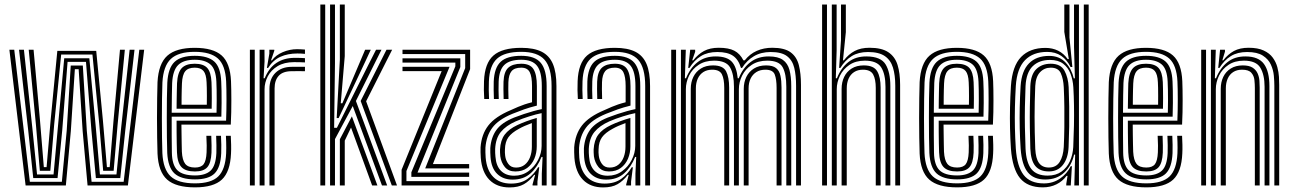

<svg xmlns="http://www.w3.org/2000/svg" viewBox="-20 -820 5722 849"><path d="M93.2 0 21.5 -600H43L112 -16.2H253.5L275 -242.5L292.8 -530.2H346.2L363.8 -242.2L385 -16.2H526.8L596 -600H617.5L545.5 0H367.2L345.5 -240.2L327.8 -514H311L293.2 -240.5L271.2 0ZM127 -32.5 104.8 -243 64.2 -600H85.8L123 -254.2L143.8 -48.5H216.8L235.8 -255.8L264 -562.5H375L403.8 -255.5L421.8 -48.5H495L515.5 -253.2L553.2 -600H574.8L533.8 -242L511.8 -32.5H404L384.2 -244.2L360.2 -546.5H278.8L255.2 -244.2L234.5 -32.5ZM156.2 -64.8 139 -267.2 107 -600H128.5L156.8 -287.8L173.8 -81H186L203.8 -288L233.5 -595H405.5L435 -288L452.8 -81H465L482 -287L510.5 -600H532L499.8 -266.2L482.5 -64.8H436.2L419.2 -268.2L388.8 -578.8H250.5L219.5 -268.5L202.5 -64.8Z M842.2 8.5Q757.8 8.5 719 -25.9Q680.2 -60.2 676.5 -141Q675.5 -169 674.9 -210.6Q674.2 -252.2 674.2 -298.1Q674.2 -344 674.9 -386Q675.5 -428 676.5 -457Q681 -539 720 -573.8Q759 -608.5 841 -608.5Q922.2 -608.5 960.1 -574.8Q998 -541 1001.5 -461Q1002.2 -444 1002.6 -422.2Q1003 -400.5 1003 -375.5Q1003 -350.5 1002.5 -323.5Q1002 -296.5 1000.5 -269H782.2Q782.5 -246.8 782.8 -224.8Q783 -202.8 783.4 -183.4Q783.8 -164 784.2 -149.2Q786.2 -111.8 799 -95.5Q811.8 -79.2 842.2 -79.2Q869.2 -79.2 880.5 -94.1Q891.8 -109 893.5 -146.2Q894.2 -158 894 -176.9Q893.8 -195.8 892.5 -219.5H914.2Q915.2 -195.8 915.5 -176.9Q915.8 -158 915.2 -145.2Q913.2 -99.2 896.6 -80.5Q880 -61.8 842.2 -61.8Q800.8 -61.8 782.5 -81.1Q764.2 -100.5 762.5 -147Q762 -163.8 761.5 -187Q761 -210.2 760.9 -236.1Q760.8 -262 760.8 -286.5H979.8Q980.8 -310.2 981.1 -334.2Q981.5 -358.2 981.5 -381Q981.5 -403.8 981.1 -423.9Q980.8 -444 980 -460Q976.5 -532 943.5 -561.4Q910.5 -590.8 841 -590.8Q768.8 -590.8 735.5 -559.5Q702.2 -528.2 698.2 -455.8Q697 -425.8 696.4 -383.5Q695.8 -341.2 695.8 -296Q695.8 -250.8 696.4 -210.2Q697 -169.8 698 -143Q701.5 -71.2 734.6 -40.2Q767.8 -9.2 842.2 -9.2Q913.5 -9.2 945 -39.8Q976.5 -70.2 980 -142Q980.5 -153 980.5 -166Q980.5 -179 980.1 -192.6Q979.8 -206.2 979 -219.5H1000.5Q1001.5 -201.2 1002 -180.1Q1002.5 -159 1001.5 -141.2Q998 -60.5 961.2 -26Q924.5 8.5 842.2 8.5ZM842.2 -26.8Q779.8 -26.8 751.2 -53.4Q722.8 -80 719.5 -143.8Q718.5 -171.8 718 -212.8Q717.5 -253.8 717.5 -299.1Q717.5 -344.5 718 -385.6Q718.5 -426.8 719.8 -454.2Q723.2 -519 751.6 -546.1Q780 -573.2 841 -573.2Q899.2 -573.2 927.4 -548Q955.5 -522.8 958.2 -459.5Q959.2 -442.2 959.6 -418Q960 -393.8 959.9 -364.8Q959.8 -335.8 958.8 -304H739.2Q739 -256.8 739.2 -220.5Q739.5 -184.2 740 -145.5Q740.8 -91 764 -67.6Q787.2 -44.2 842.2 -44.2Q888.8 -44.2 911.4 -65.6Q934 -87 936.8 -143.2Q937.2 -158.8 937 -178.1Q936.8 -197.5 935.8 -219.5H957.2Q958.2 -199.2 958.6 -179.6Q959 -160 958.2 -142.8Q955.5 -79.5 929 -53.1Q902.5 -26.8 842.2 -26.8ZM739.2 -321.5H937.5Q938.2 -349.5 938.2 -375Q938.2 -400.5 937.9 -422Q937.5 -443.5 936.8 -459Q934.2 -514.8 910.2 -535.2Q886.2 -555.8 841 -555.8Q791.5 -555.8 767.9 -532.6Q744.2 -509.5 741.2 -453Q740.5 -435 740 -398.5Q739.5 -362 739.2 -321.5ZM760.8 -339.2Q761 -357 761.2 -376.8Q761.5 -396.5 761.9 -415.9Q762.2 -435.2 762.8 -451.8Q765.2 -499 783.5 -518.6Q801.8 -538.2 841 -538.2Q879.5 -538.2 896.4 -519.5Q913.2 -500.8 915.2 -457Q915.8 -445.8 916.1 -427.5Q916.5 -409.2 916.5 -386.5Q916.5 -363.8 916 -339.2ZM782.8 -356.8H894.5Q894.8 -377.2 894.8 -396.6Q894.8 -416 894.4 -431.6Q894 -447.2 893.5 -456.2Q892 -491.5 879.9 -506.1Q867.8 -520.8 841 -520.8Q812.2 -520.8 799.2 -505Q786.2 -489.2 784.5 -450.8Q784 -437.8 783.6 -423.1Q783.2 -408.5 783 -392.1Q782.8 -375.8 782.8 -356.8Z M1128 0V-600H1149.5L1149.8 -548L1145.5 -474H1150.5Q1169.2 -520 1202.8 -542.1Q1236.2 -564.2 1284 -564.2Q1296.2 -564.2 1309.1 -563.9Q1322 -563.5 1328.5 -562.8V-544Q1321.2 -544.5 1307.1 -544.9Q1293 -545.2 1280 -545.2Q1237 -545.2 1207.9 -527.8Q1178.8 -510.2 1164.2 -482.8Q1149.8 -455.2 1149.8 -425.2V0ZM1085 0V-600H1106.5V0ZM1171.5 0V-427Q1171.5 -472.2 1198.5 -498.4Q1225.5 -524.5 1270.5 -524.5Q1285.2 -524.5 1300.1 -524.5Q1315 -524.5 1328.5 -524.5V-505.2Q1315.2 -505.5 1299.8 -505.4Q1284.2 -505.2 1270.5 -505.2Q1231 -505.2 1212.6 -485.1Q1194.2 -465 1194.2 -429V0ZM1160.2 -519.5 1171 -583V-600H1192.8L1193 -595.8L1178.5 -553.2H1182.5Q1199.8 -576.5 1230.5 -589.5Q1261.2 -602.5 1293.8 -602.5Q1301.2 -602.5 1310.2 -602Q1319.2 -601.5 1328.5 -600.8V-581.8Q1320.8 -582.8 1312.5 -583.1Q1304.2 -583.5 1295 -583.5Q1252.2 -583.5 1219.8 -568.8Q1187.2 -554 1165.5 -519.5Z M1439.5 0V-800H1461.2V-541.2L1457.5 -255H1469.8L1608 -531.5L1642.8 -600H1666.8L1553.8 -373.5L1692 0H1669L1539.8 -351.2L1461.2 -204.8V0ZM1482.8 0V-204.2L1536 -305.5L1648.8 0H1625.5L1532.2 -256L1504.5 -198.2V0ZM1396.5 0V-800H1418V0ZM1712.5 0 1574.8 -373.5 1689 -600H1714L1599 -372.2L1735.5 0ZM1468.8 -298 1482.8 -556.2V-800H1504.5V-572L1486.8 -363.5H1494L1580 -565.8L1594.5 -600H1619.5L1597 -551.5L1477.5 -298Z M1860.2 -75.5 2037 -519V-581H1759.8V-600H2058.8V-514.5L1894.2 -94.5H2054.5V-75.5ZM1755.8 0V-69.2L1933 -505.5H1759.8V-524.5H1967.8L1777.2 -63.8V-19H2054.5V0ZM1799 -37.8V-58.2L1993.5 -526.8V-543.2H1759.8V-562.2H2015.5V-523.5L1826.2 -56.8H2054.5V-37.8Z M2419 0V-439.5Q2419 -520.5 2388 -555.6Q2357 -590.8 2285 -590.8Q2211 -590.8 2177.8 -560.5Q2144.5 -530.2 2141.8 -460.2Q2141.2 -442.5 2141.2 -422.4Q2141.2 -402.2 2142.5 -382.2H2121.2Q2119.8 -403 2119.6 -421.6Q2119.5 -440.2 2120.2 -461.2Q2123.2 -540.5 2161.9 -574.5Q2200.5 -608.5 2285 -608.5Q2340.8 -608.5 2375 -591.4Q2409.2 -574.2 2424.9 -537.1Q2440.5 -500 2440.5 -439.5V0ZM2253.5 -43Q2289.2 -43 2316.5 -62.8Q2343.8 -82.5 2359.4 -113Q2375 -143.5 2375 -175V-319.8Q2350 -314.8 2319.8 -305.2Q2289.5 -295.8 2260.8 -283.5Q2217.2 -264.2 2194.5 -236.4Q2171.8 -208.5 2169.5 -161.2Q2169 -152 2169.6 -143.5Q2170.2 -135 2170.8 -127.2Q2173.8 -86 2195.4 -64.5Q2217 -43 2253.5 -43ZM2258.8 -61.8Q2228.5 -61.8 2212.4 -81.4Q2196.2 -101 2192.2 -129Q2191.5 -136.8 2191.1 -145.2Q2190.8 -153.8 2191 -159.2Q2193.2 -200 2211.6 -224.6Q2230 -249.2 2267.8 -267Q2286.2 -275.8 2309 -284.1Q2331.8 -292.5 2353.5 -298.5V-173Q2353.5 -143.5 2342.8 -118.1Q2332 -92.8 2311 -77.2Q2290 -61.8 2258.8 -61.8ZM2261.8 -79Q2285 -79 2300.6 -91.8Q2316.2 -104.5 2324 -125.4Q2331.8 -146.2 2331.8 -171.2V-275.8Q2314.5 -269.5 2300.2 -263.2Q2286 -257 2274.8 -250.5Q2242.2 -233 2227.9 -212.9Q2213.5 -192.8 2212.8 -159.5Q2212.5 -152.5 2212.6 -145.5Q2212.8 -138.5 2213.8 -131Q2216.2 -111 2227.9 -95Q2239.5 -79 2261.8 -79ZM2233 8.8Q2177 8.8 2144 -24.9Q2111 -58.5 2106 -121.8Q2105.2 -134 2104.9 -147.2Q2104.5 -160.5 2105 -168.8Q2109.2 -226.2 2139.4 -265.2Q2169.5 -304.2 2238.8 -333.2Q2257 -341.5 2270.9 -347.4Q2284.8 -353.2 2299.1 -358.1Q2313.5 -363 2332.5 -367.8V-439.5Q2332.5 -480.8 2322.4 -500.8Q2312.2 -520.8 2285 -520.8Q2255 -520.8 2242.1 -505.4Q2229.2 -490 2228 -456.5Q2227.8 -446 2227.6 -426Q2227.5 -406 2228.5 -382.2H2207Q2206 -408.5 2206.1 -426.6Q2206.2 -444.8 2206.5 -458.8Q2208.2 -502.8 2227.5 -520.5Q2246.8 -538.2 2285 -538.2Q2323.8 -538.2 2338.9 -514.4Q2354 -490.5 2354 -439.5V-353Q2322.2 -345.2 2296.9 -336.2Q2271.5 -327.2 2246 -316.8Q2183 -290.8 2156.8 -254.9Q2130.5 -219 2126.5 -167Q2126 -157.5 2126.4 -146.1Q2126.8 -134.8 2127.5 -123.5Q2132 -67.2 2161.1 -37.8Q2190.2 -8.2 2239.5 -8.2Q2284 -8.2 2312.9 -29Q2341.8 -49.8 2359.5 -80.5H2364.5L2356.5 -17V0H2335L2334.8 -4.2L2346.2 -46.8H2342.2Q2321.2 -19.5 2296.5 -5.4Q2271.8 8.8 2233 8.8ZM2375.8 0.2V-52L2379.2 -126H2374.5Q2356.8 -81.2 2325.8 -53.4Q2294.8 -25.5 2245.8 -25.8Q2204.5 -26 2178.6 -51Q2152.8 -76 2149 -125.2Q2148.5 -135 2148 -145.6Q2147.5 -156.2 2148 -165Q2151.5 -212.5 2174.8 -245.1Q2198 -277.8 2253.5 -300.2Q2275 -308.5 2296.8 -315.8Q2318.5 -323 2338.6 -328.6Q2358.8 -334.2 2375.8 -337.5V-439.5Q2375.8 -501.8 2354.9 -528.8Q2334 -555.8 2285 -555.8Q2233.8 -555.8 2210.4 -533.2Q2187 -510.8 2185 -459.2Q2184.5 -441.8 2184.5 -422Q2184.5 -402.2 2185.5 -382.2H2164Q2163 -403.2 2162.9 -423.1Q2162.8 -443 2163.2 -459.8Q2165.8 -520.5 2194 -546.9Q2222.2 -573.2 2285 -573.2Q2345.2 -573.2 2371.2 -542.2Q2397.2 -511.2 2397.2 -439.5V0.2Z M2833 0V-439.5Q2833 -520.5 2802 -555.6Q2771 -590.8 2699 -590.8Q2625 -590.8 2591.8 -560.5Q2558.5 -530.2 2555.8 -460.2Q2555.2 -442.5 2555.2 -422.4Q2555.2 -402.2 2556.5 -382.2H2535.2Q2533.8 -403 2533.6 -421.6Q2533.5 -440.2 2534.2 -461.2Q2537.2 -540.5 2575.9 -574.5Q2614.5 -608.5 2699 -608.5Q2754.8 -608.5 2789 -591.4Q2823.2 -574.2 2838.9 -537.1Q2854.5 -500 2854.5 -439.5V0ZM2667.5 -43Q2703.2 -43 2730.5 -62.8Q2757.8 -82.5 2773.4 -113Q2789 -143.5 2789 -175V-319.8Q2764 -314.8 2733.8 -305.2Q2703.5 -295.8 2674.8 -283.5Q2631.2 -264.2 2608.5 -236.4Q2585.8 -208.5 2583.5 -161.2Q2583 -152 2583.6 -143.5Q2584.2 -135 2584.8 -127.2Q2587.8 -86 2609.4 -64.5Q2631 -43 2667.5 -43ZM2672.8 -61.8Q2642.5 -61.8 2626.4 -81.4Q2610.2 -101 2606.2 -129Q2605.5 -136.8 2605.1 -145.2Q2604.8 -153.8 2605 -159.2Q2607.2 -200 2625.6 -224.6Q2644 -249.2 2681.8 -267Q2700.2 -275.8 2723 -284.1Q2745.8 -292.5 2767.5 -298.5V-173Q2767.5 -143.5 2756.8 -118.1Q2746 -92.8 2725 -77.2Q2704 -61.8 2672.8 -61.8ZM2675.8 -79Q2699 -79 2714.6 -91.8Q2730.2 -104.5 2738 -125.4Q2745.8 -146.2 2745.8 -171.2V-275.8Q2728.5 -269.5 2714.2 -263.2Q2700 -257 2688.8 -250.5Q2656.2 -233 2641.9 -212.9Q2627.5 -192.8 2626.8 -159.5Q2626.5 -152.5 2626.6 -145.5Q2626.8 -138.5 2627.8 -131Q2630.2 -111 2641.9 -95Q2653.5 -79 2675.8 -79ZM2647 8.8Q2591 8.8 2558 -24.9Q2525 -58.5 2520 -121.8Q2519.2 -134 2518.9 -147.2Q2518.5 -160.5 2519 -168.8Q2523.2 -226.2 2553.4 -265.2Q2583.5 -304.2 2652.8 -333.2Q2671 -341.5 2684.9 -347.4Q2698.8 -353.2 2713.1 -358.1Q2727.5 -363 2746.5 -367.8V-439.5Q2746.5 -480.8 2736.4 -500.8Q2726.2 -520.8 2699 -520.8Q2669 -520.8 2656.1 -505.4Q2643.2 -490 2642 -456.5Q2641.8 -446 2641.6 -426Q2641.5 -406 2642.5 -382.2H2621Q2620 -408.5 2620.1 -426.6Q2620.2 -444.8 2620.5 -458.8Q2622.2 -502.8 2641.5 -520.5Q2660.8 -538.2 2699 -538.2Q2737.8 -538.2 2752.9 -514.4Q2768 -490.5 2768 -439.5V-353Q2736.2 -345.2 2710.9 -336.2Q2685.5 -327.2 2660 -316.8Q2597 -290.8 2570.8 -254.9Q2544.5 -219 2540.5 -167Q2540 -157.5 2540.4 -146.1Q2540.8 -134.8 2541.5 -123.5Q2546 -67.2 2575.1 -37.8Q2604.2 -8.2 2653.5 -8.2Q2698 -8.2 2726.9 -29Q2755.8 -49.8 2773.5 -80.5H2778.5L2770.5 -17V0H2749L2748.8 -4.2L2760.2 -46.8H2756.2Q2735.2 -19.5 2710.5 -5.4Q2685.8 8.8 2647 8.8ZM2789.8 0.2V-52L2793.2 -126H2788.5Q2770.8 -81.2 2739.8 -53.4Q2708.8 -25.5 2659.8 -25.8Q2618.5 -26 2592.6 -51Q2566.8 -76 2563 -125.2Q2562.5 -135 2562 -145.6Q2561.5 -156.2 2562 -165Q2565.5 -212.5 2588.8 -245.1Q2612 -277.8 2667.5 -300.2Q2689 -308.5 2710.8 -315.8Q2732.5 -323 2752.6 -328.6Q2772.8 -334.2 2789.8 -337.5V-439.5Q2789.8 -501.8 2768.9 -528.8Q2748 -555.8 2699 -555.8Q2647.8 -555.8 2624.4 -533.2Q2601 -510.8 2599 -459.2Q2598.5 -441.8 2598.5 -422Q2598.5 -402.2 2599.5 -382.2H2578Q2577 -403.2 2576.9 -423.1Q2576.8 -443 2577.2 -459.8Q2579.8 -520.5 2608 -546.9Q2636.2 -573.2 2699 -573.2Q2759.2 -573.2 2785.2 -542.2Q2811.2 -511.2 2811.2 -439.5V0.2Z M3500.2 0V-440.8Q3500.2 -486.8 3492.1 -520.1Q3484 -553.5 3460 -571.8Q3436 -590 3388 -590Q3345.2 -590 3313.8 -571.5Q3282.2 -553 3261.2 -519.5H3256.5Q3245.5 -556.8 3221.2 -573.4Q3197 -590 3151.8 -590Q3109 -590 3079.5 -572Q3050 -554 3028.5 -519.5H3023.2L3032 -600H3053.8L3054 -591.2L3040.8 -553.2H3045.5Q3066.5 -580.2 3093 -594.5Q3119.5 -608.8 3158.2 -608.8Q3202 -608.8 3227.1 -595.8Q3252.2 -582.8 3267.2 -553.2H3273.2Q3295.5 -581.5 3326.4 -595.1Q3357.2 -608.8 3394.8 -608.8Q3448.5 -608.8 3475.8 -588.9Q3503 -569 3512.4 -532.1Q3521.8 -495.2 3521.8 -444.8V0ZM2948 0V-600H2969.5V0ZM3034.5 0V-427Q3034.5 -456.8 3046 -480.1Q3057.5 -503.5 3079.4 -517.1Q3101.2 -530.8 3132.8 -530.8Q3177.2 -530.8 3190.8 -504.5Q3204.2 -478.2 3204.2 -432.5V0H3182.5V-431.2Q3182.5 -470 3172.4 -490.9Q3162.2 -511.8 3129.5 -511.8Q3106.2 -511.8 3090.1 -501.4Q3074 -491 3065.5 -472.5Q3057 -454 3057 -429V0ZM2991 0V-600H3012.5L3008.5 -474H3013.5Q3032 -519.8 3064.8 -545.2Q3097.5 -570.8 3145.5 -570.5Q3194 -570.2 3215.5 -547.6Q3237 -525 3242.2 -474H3246.8Q3265 -519.8 3298.6 -545.4Q3332.2 -571 3380.5 -570.5Q3420.8 -570.2 3441.9 -555.1Q3463 -540 3470.9 -511Q3478.8 -482 3478.8 -439.2V0H3457V-436.5Q3457 -492 3441.2 -521.9Q3425.5 -551.8 3372.8 -551.8Q3332 -551.8 3304 -533.2Q3276 -514.8 3261.6 -485.8Q3247.2 -456.8 3247.2 -425.2V0H3225.5V-436.5Q3225.5 -492 3208.2 -521.9Q3191 -551.8 3137.8 -551.8Q3097.2 -551.8 3069.2 -533.2Q3041.2 -514.8 3027 -485.8Q3012.8 -456.8 3012.8 -425.2V0ZM3268.8 0V-427Q3268.8 -456.8 3280.4 -480.1Q3292 -503.5 3314.1 -517.1Q3336.2 -530.8 3367.5 -530.8Q3397.2 -530.8 3411.9 -518.8Q3426.5 -506.8 3431.1 -484.8Q3435.8 -462.8 3435.8 -432.5V0H3414V-431.2Q3414 -469.2 3405.8 -490.5Q3397.5 -511.8 3364.5 -511.8Q3341.2 -511.8 3324.6 -501.4Q3308 -491 3299.1 -472.5Q3290.2 -454 3290.2 -429V0Z M3938.8 0V-440.8Q3938.8 -487.5 3928.6 -520.9Q3918.5 -554.2 3892.4 -572.1Q3866.2 -590 3818.2 -590Q3775.8 -590 3746.5 -572Q3717.2 -554 3695.8 -519.5H3690.5L3698.8 -643V-800H3720.2V-678L3707.5 -553.2H3711.5Q3732.5 -580.5 3759.4 -594.6Q3786.2 -608.8 3825 -608.8Q3878.8 -608.8 3908.1 -589.1Q3937.5 -569.5 3948.9 -532.9Q3960.2 -496.2 3960.2 -444.8V0ZM3615.2 0V-800H3636.8V0ZM3701.5 0V-427Q3701.5 -456.8 3712.9 -480.1Q3724.2 -503.5 3746.1 -517.1Q3768 -530.8 3799.2 -530.8Q3843.8 -530.8 3858.9 -504.8Q3874 -478.8 3874 -432.5V0H3852.5V-431.2Q3852.5 -469.5 3841 -490.6Q3829.5 -511.8 3796 -511.8Q3773 -511.8 3756.9 -501.4Q3740.8 -491 3732.5 -472.5Q3724.2 -454 3724.2 -429V0ZM3658.2 0V-800H3679.5V-597L3675.8 -474H3680.8Q3699.2 -520.5 3731.8 -545.8Q3764.2 -571 3812 -570.5Q3874.8 -570 3895.9 -535.4Q3917 -500.8 3917 -439.2V0H3895.5V-436.5Q3895.5 -492 3876.6 -521.9Q3857.8 -551.8 3804.2 -551.8Q3763.8 -551.8 3736.1 -533.1Q3708.5 -514.5 3694.2 -485.5Q3680 -456.5 3680 -425.2V0Z M4212.2 8.5Q4127.8 8.5 4089 -25.9Q4050.2 -60.2 4046.5 -141Q4045.5 -169 4044.9 -210.6Q4044.2 -252.2 4044.2 -298.1Q4044.2 -344 4044.9 -386Q4045.5 -428 4046.5 -457Q4051 -539 4090 -573.8Q4129 -608.5 4211 -608.5Q4292.2 -608.5 4330.1 -574.8Q4368 -541 4371.5 -461Q4372.2 -444 4372.6 -422.2Q4373 -400.5 4373 -375.5Q4373 -350.5 4372.5 -323.5Q4372 -296.5 4370.5 -269H4152.2Q4152.5 -246.8 4152.8 -224.8Q4153 -202.8 4153.4 -183.4Q4153.8 -164 4154.2 -149.2Q4156.2 -111.8 4169 -95.5Q4181.8 -79.2 4212.2 -79.2Q4239.2 -79.2 4250.5 -94.1Q4261.8 -109 4263.5 -146.2Q4264.2 -158 4264 -176.9Q4263.8 -195.8 4262.5 -219.5H4284.2Q4285.2 -195.8 4285.5 -176.9Q4285.8 -158 4285.2 -145.2Q4283.2 -99.2 4266.6 -80.5Q4250 -61.8 4212.2 -61.8Q4170.8 -61.8 4152.5 -81.1Q4134.2 -100.5 4132.5 -147Q4132 -163.8 4131.5 -187Q4131 -210.2 4130.9 -236.1Q4130.8 -262 4130.8 -286.5H4349.8Q4350.8 -310.2 4351.1 -334.2Q4351.5 -358.2 4351.5 -381Q4351.5 -403.8 4351.1 -423.9Q4350.8 -444 4350 -460Q4346.5 -532 4313.5 -561.4Q4280.5 -590.8 4211 -590.8Q4138.8 -590.8 4105.5 -559.5Q4072.2 -528.2 4068.2 -455.8Q4067 -425.8 4066.4 -383.5Q4065.8 -341.2 4065.8 -296Q4065.8 -250.8 4066.4 -210.2Q4067 -169.8 4068 -143Q4071.5 -71.2 4104.6 -40.2Q4137.8 -9.2 4212.2 -9.2Q4283.5 -9.2 4315 -39.8Q4346.5 -70.2 4350 -142Q4350.5 -153 4350.5 -166Q4350.5 -179 4350.1 -192.6Q4349.8 -206.2 4349 -219.5H4370.5Q4371.5 -201.2 4372 -180.1Q4372.5 -159 4371.5 -141.2Q4368 -60.5 4331.2 -26Q4294.5 8.5 4212.2 8.5ZM4212.2 -26.8Q4149.8 -26.8 4121.2 -53.4Q4092.8 -80 4089.5 -143.8Q4088.5 -171.8 4088 -212.8Q4087.5 -253.8 4087.5 -299.1Q4087.5 -344.5 4088 -385.6Q4088.5 -426.8 4089.8 -454.2Q4093.2 -519 4121.6 -546.1Q4150 -573.2 4211 -573.2Q4269.2 -573.2 4297.4 -548Q4325.5 -522.8 4328.2 -459.5Q4329.2 -442.2 4329.6 -418Q4330 -393.8 4329.9 -364.8Q4329.8 -335.8 4328.8 -304H4109.2Q4109 -256.8 4109.2 -220.5Q4109.5 -184.2 4110 -145.5Q4110.8 -91 4134 -67.6Q4157.2 -44.2 4212.2 -44.2Q4258.8 -44.2 4281.4 -65.6Q4304 -87 4306.8 -143.2Q4307.2 -158.8 4307 -178.1Q4306.8 -197.5 4305.8 -219.5H4327.2Q4328.2 -199.2 4328.6 -179.6Q4329 -160 4328.2 -142.8Q4325.5 -79.5 4299 -53.1Q4272.5 -26.8 4212.2 -26.8ZM4109.2 -321.5H4307.5Q4308.2 -349.5 4308.2 -375Q4308.2 -400.5 4307.9 -422Q4307.5 -443.5 4306.8 -459Q4304.2 -514.8 4280.2 -535.2Q4256.2 -555.8 4211 -555.8Q4161.5 -555.8 4137.9 -532.6Q4114.2 -509.5 4111.2 -453Q4110.5 -435 4110 -398.5Q4109.5 -362 4109.2 -321.5ZM4130.8 -339.2Q4131 -357 4131.2 -376.8Q4131.5 -396.5 4131.9 -415.9Q4132.2 -435.2 4132.8 -451.8Q4135.2 -499 4153.5 -518.6Q4171.8 -538.2 4211 -538.2Q4249.5 -538.2 4266.4 -519.5Q4283.2 -500.8 4285.2 -457Q4285.8 -445.8 4286.1 -427.5Q4286.5 -409.2 4286.5 -386.5Q4286.5 -363.8 4286 -339.2ZM4152.8 -356.8H4264.5Q4264.8 -377.2 4264.8 -396.6Q4264.8 -416 4264.4 -431.6Q4264 -447.2 4263.5 -456.2Q4262 -491.5 4249.9 -506.1Q4237.8 -520.8 4211 -520.8Q4182.2 -520.8 4169.2 -505Q4156.2 -489.2 4154.5 -450.8Q4154 -437.8 4153.6 -423.1Q4153.2 -408.5 4153 -392.1Q4152.8 -375.8 4152.8 -356.8Z M4794 0H4772.5V-800H4794ZM4751 0H4730.5L4734.2 -136.2L4729.5 -136.5Q4718.8 -88 4686 -57.1Q4653.2 -26.2 4601.8 -26.2Q4550.8 -26.2 4524.6 -58.4Q4498.5 -90.5 4493.2 -162.2Q4490.2 -207.2 4489.2 -251.9Q4488.2 -296.5 4489.1 -342.9Q4490 -389.2 4493 -439.8Q4497.5 -506.5 4529.9 -539.6Q4562.2 -572.8 4619.5 -572.8Q4664.8 -572.8 4691.8 -543.5Q4718.8 -514.2 4728 -473.5H4733L4729.2 -613V-800H4751ZM4612.5 -43.5Q4649.2 -43.5 4673.6 -61Q4698 -78.5 4711 -107.2Q4724 -136 4725.8 -169.8Q4728 -218.5 4728.9 -264.2Q4729.8 -310 4729.1 -352.6Q4728.5 -395.2 4726.2 -434Q4724.2 -466.5 4713.6 -494Q4703 -521.5 4681.2 -538.2Q4659.5 -555 4623 -555Q4574.8 -555 4546.2 -527Q4517.8 -499 4514.8 -439.5Q4512.8 -390.8 4512 -346.5Q4511.2 -302.2 4512 -257.5Q4512.8 -212.8 4514.8 -162.5Q4517.8 -101.5 4540.6 -72.5Q4563.5 -43.5 4612.5 -43.5ZM4618 -62Q4578 -62 4558.1 -86Q4538.2 -110 4536 -162.5Q4534.5 -210 4533.9 -255.6Q4533.2 -301.2 4533.9 -346.9Q4534.5 -392.5 4536 -439.2Q4538.2 -491.5 4562.9 -514.9Q4587.5 -538.2 4626 -538.2Q4670.2 -538.2 4686.9 -507.5Q4703.5 -476.8 4705.5 -434.8Q4707.2 -392.8 4707.9 -349.4Q4708.5 -306 4707.9 -261Q4707.2 -216 4705.2 -170Q4703 -120 4680.2 -91Q4657.5 -62 4618 -62ZM4618 -79.2Q4650.2 -79.2 4665.9 -104.2Q4681.5 -129.2 4683.8 -170Q4685.8 -212 4686.4 -257Q4687 -302 4686.4 -347.1Q4685.8 -392.2 4683.8 -434.5Q4682 -471 4670.9 -495.9Q4659.8 -520.8 4626.2 -520.8Q4598 -520.8 4578.9 -500.6Q4559.8 -480.5 4557.8 -440Q4554.8 -369.8 4554.8 -303.5Q4554.8 -237.2 4557.8 -162.2Q4559.8 -119.8 4574.2 -99.5Q4588.8 -79.2 4618 -79.2ZM4591.2 8.5Q4523.8 8.5 4490.4 -32.2Q4457 -73 4450.2 -162.2Q4447.2 -207.8 4446.2 -252.8Q4445.2 -297.8 4446.2 -344.1Q4447.2 -390.5 4450.2 -440.2Q4456.2 -528.2 4495.2 -568.2Q4534.2 -608.2 4602.5 -608.2Q4633.8 -608.2 4659 -595.8Q4684.2 -583.2 4701 -558.8H4706.2L4686.2 -678.8V-800H4709V-654.2L4721.8 -523.8H4714Q4698.5 -555 4672.8 -572.8Q4647 -590.5 4610.8 -590.5Q4548 -590.5 4512.4 -553.9Q4476.8 -517.2 4471.8 -440Q4469 -392 4467.9 -346.4Q4466.8 -300.8 4467.8 -255.5Q4468.8 -210.2 4471.8 -163Q4477.2 -84.5 4506.1 -46.8Q4535 -9 4596 -9Q4636 -9 4666.9 -30.1Q4697.8 -51.2 4714.8 -85.2H4719.8L4714.8 0H4694.8L4695 -7.8L4700.5 -42.2H4696Q4678.2 -18 4651.2 -4.8Q4624.2 8.5 4591.2 8.5Z M5048.8 8.5Q4964.2 8.5 4925.5 -25.9Q4886.8 -60.2 4883 -141Q4882 -169 4881.4 -210.6Q4880.8 -252.2 4880.8 -298.1Q4880.8 -344 4881.4 -386Q4882 -428 4883 -457Q4887.5 -539 4926.5 -573.8Q4965.5 -608.5 5047.5 -608.5Q5128.8 -608.5 5166.6 -574.8Q5204.5 -541 5208 -461Q5208.8 -444 5209.1 -422.2Q5209.5 -400.5 5209.5 -375.5Q5209.5 -350.5 5209 -323.5Q5208.5 -296.5 5207 -269H4988.8Q4989 -246.8 4989.2 -224.8Q4989.5 -202.8 4989.9 -183.4Q4990.2 -164 4990.8 -149.2Q4992.8 -111.8 5005.5 -95.5Q5018.2 -79.2 5048.8 -79.2Q5075.8 -79.2 5087 -94.1Q5098.2 -109 5100 -146.2Q5100.8 -158 5100.5 -176.9Q5100.2 -195.8 5099 -219.5H5120.8Q5121.8 -195.8 5122 -176.9Q5122.2 -158 5121.8 -145.2Q5119.8 -99.2 5103.1 -80.5Q5086.5 -61.8 5048.8 -61.8Q5007.2 -61.8 4989 -81.1Q4970.8 -100.5 4969 -147Q4968.5 -163.8 4968 -187Q4967.5 -210.2 4967.4 -236.1Q4967.2 -262 4967.2 -286.5H5186.2Q5187.2 -310.2 5187.6 -334.2Q5188 -358.2 5188 -381Q5188 -403.8 5187.6 -423.9Q5187.2 -444 5186.5 -460Q5183 -532 5150 -561.4Q5117 -590.8 5047.5 -590.8Q4975.2 -590.8 4942 -559.5Q4908.8 -528.2 4904.8 -455.8Q4903.5 -425.8 4902.9 -383.5Q4902.2 -341.2 4902.2 -296Q4902.2 -250.8 4902.9 -210.2Q4903.5 -169.8 4904.5 -143Q4908 -71.2 4941.1 -40.2Q4974.2 -9.2 5048.8 -9.2Q5120 -9.2 5151.5 -39.8Q5183 -70.2 5186.5 -142Q5187 -153 5187 -166Q5187 -179 5186.6 -192.6Q5186.2 -206.2 5185.5 -219.5H5207Q5208 -201.2 5208.5 -180.1Q5209 -159 5208 -141.2Q5204.5 -60.5 5167.8 -26Q5131 8.5 5048.8 8.5ZM5048.8 -26.8Q4986.2 -26.8 4957.8 -53.4Q4929.2 -80 4926 -143.8Q4925 -171.8 4924.5 -212.8Q4924 -253.8 4924 -299.1Q4924 -344.5 4924.5 -385.6Q4925 -426.8 4926.2 -454.2Q4929.8 -519 4958.1 -546.1Q4986.5 -573.2 5047.5 -573.2Q5105.8 -573.2 5133.9 -548Q5162 -522.8 5164.8 -459.5Q5165.8 -442.2 5166.1 -418Q5166.5 -393.8 5166.4 -364.8Q5166.2 -335.8 5165.2 -304H4945.8Q4945.5 -256.8 4945.8 -220.5Q4946 -184.2 4946.5 -145.5Q4947.2 -91 4970.5 -67.6Q4993.8 -44.2 5048.8 -44.2Q5095.2 -44.2 5117.9 -65.6Q5140.5 -87 5143.2 -143.2Q5143.8 -158.8 5143.5 -178.1Q5143.2 -197.5 5142.2 -219.5H5163.8Q5164.8 -199.2 5165.1 -179.6Q5165.5 -160 5164.8 -142.8Q5162 -79.5 5135.5 -53.1Q5109 -26.8 5048.8 -26.8ZM4945.8 -321.5H5144Q5144.8 -349.5 5144.8 -375Q5144.8 -400.5 5144.4 -422Q5144 -443.5 5143.2 -459Q5140.8 -514.8 5116.8 -535.2Q5092.8 -555.8 5047.5 -555.8Q4998 -555.8 4974.4 -532.6Q4950.8 -509.5 4947.8 -453Q4947 -435 4946.5 -398.5Q4946 -362 4945.8 -321.5ZM4967.2 -339.2Q4967.5 -357 4967.8 -376.8Q4968 -396.5 4968.4 -415.9Q4968.8 -435.2 4969.2 -451.8Q4971.8 -499 4990 -518.6Q5008.2 -538.2 5047.5 -538.2Q5086 -538.2 5102.9 -519.5Q5119.8 -500.8 5121.8 -457Q5122.2 -445.8 5122.6 -427.5Q5123 -409.2 5123 -386.5Q5123 -363.8 5122.5 -339.2ZM4989.2 -356.8H5101Q5101.2 -377.2 5101.2 -396.6Q5101.2 -416 5100.9 -431.6Q5100.5 -447.2 5100 -456.2Q5098.5 -491.5 5086.4 -506.1Q5074.2 -520.8 5047.5 -520.8Q5018.8 -520.8 5005.8 -505Q4992.8 -489.2 4991 -450.8Q4990.5 -437.8 4990.1 -423.1Q4989.8 -408.5 4989.5 -392.1Q4989.2 -375.8 4989.2 -356.8Z M5615 0V-440.8Q5615 -459.8 5612.8 -485.1Q5610.5 -510.5 5599.6 -534.4Q5588.8 -558.2 5564.1 -574.1Q5539.5 -590 5494.5 -590Q5452 -590 5422.8 -572Q5393.5 -554 5372 -519.5H5366.8L5375 -600H5396.5L5396.8 -592L5385 -553.2H5389Q5410 -580.2 5436.2 -594.5Q5462.5 -608.8 5501.2 -608.8Q5542.2 -608.8 5568.1 -596.6Q5594 -584.5 5608.1 -565Q5622.2 -545.5 5628.2 -523.2Q5634.2 -501 5635.4 -480.1Q5636.5 -459.2 5636.5 -444.8V0ZM5291.5 0V-600H5313V0ZM5378 0V-427Q5378 -456.8 5389.2 -480.1Q5400.5 -503.5 5422.4 -517.1Q5444.2 -530.8 5475.5 -530.8Q5503.5 -530.8 5518.9 -520.8Q5534.2 -510.8 5541 -495.4Q5547.8 -480 5549 -463.2Q5550.2 -446.5 5550.2 -432.5V0H5528.8V-431.2Q5528.8 -447.2 5526.9 -466Q5525 -484.8 5513.2 -498.2Q5501.5 -511.8 5472.2 -511.8Q5449.2 -511.8 5433.1 -501.4Q5417 -491 5408.8 -472.5Q5400.5 -454 5400.5 -429V0ZM5334.5 0V-600H5356L5352 -474H5357Q5375.5 -519.8 5407.9 -545.4Q5440.2 -571 5488.2 -570.5Q5545 -570.2 5569.1 -537.1Q5593.2 -504 5593.2 -439.2V0H5571.8V-436.5Q5571.8 -489 5553.1 -520.4Q5534.5 -551.8 5480.5 -551.8Q5440 -551.8 5412.2 -533.2Q5384.5 -514.8 5370.4 -485.8Q5356.2 -456.8 5356.2 -425.2V0Z"/></svg>

Font: Big Shoulders Inline Display Thin
Style: Bold
Weight: 700
Version: Version 2.002